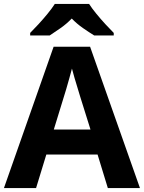

<svg xmlns="http://www.w3.org/2000/svg" viewBox="-20 -954 730 974"><path d="M527 0 475 -170H215L163 0H0L252 -717H437L690 0ZM387 -463Q382 -480 374 -506Q366 -532 358 -559Q350 -586 345 -606Q340 -586 331.5 -556.5Q323 -527 315.5 -500.5Q308 -474 304 -463L253 -297H439ZM432 -934Q446 -912 468.5 -884.5Q491 -857 515 -831Q539 -805 557 -787V-774H458Q432 -790 401 -811.5Q370 -833 344 -860Q318 -833 288 -812Q258 -791 232 -774H133V-787Q152 -806 175.5 -831.5Q199 -857 221.5 -884.5Q244 -912 258 -934Z"/></svg>

Font: Noto Sans Armenian
Style: Regular
Weight: 400
Designer: Monotype Design Team
Foundry: Monotype Imaging Inc.
Version: Version 2.007